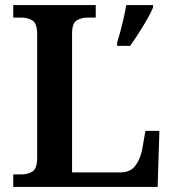

<svg xmlns="http://www.w3.org/2000/svg" viewBox="-20 -734 682 754"><path d="M32 0V-49H63Q89 -49 107.5 -60.5Q126 -72 126 -116V-598Q126 -642 107.5 -653.5Q89 -665 63 -665H32V-714H356V-665H325Q300 -665 281.5 -654Q263 -643 263 -602V-57H453Q491 -57 510.5 -82Q530 -107 538 -145L551 -220H606L599 0ZM440 -567Q450 -598 460 -639Q470 -680 476 -714H581V-704Q572 -683 556.5 -656Q541 -629 523.5 -602Q506 -575 491 -554H440Z"/></svg>

Font: Noto Serif Thai SemiBold
Style: Regular
Weight: 600
Designer: Monotype Design Team
Foundry: Monotype Imaging Inc.
Version: Version 2.001; ttfautohint (v1.8.4.7-5d5b)